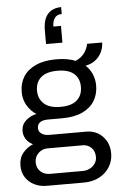

<svg xmlns="http://www.w3.org/2000/svg" viewBox="-65 -878 686 1104"><g transform="rotate(-5 278.0 -326.0)"><path d="M157.5 182Q120.2 182 88.3 166.4Q56.4 150.8 37.4 121.7Q18.4 92.6 18.4 53.5Q18.4 9.5 42.5 -19.7Q66.6 -48.9 101.3 -63.2Q76 -74.8 62 -96.2Q47.9 -117.5 47.9 -143.7Q47.9 -179.4 73.6 -203.3Q99.3 -227.2 135.8 -234.6Q101.5 -257.2 82 -291.6Q62.5 -325.9 62.5 -367.8Q62.5 -418.2 86.5 -456.3Q110.5 -494.5 158.5 -516.2Q206.5 -538 277.1 -538Q308.9 -538 336.8 -533.3Q364.7 -528.6 387.2 -519.2Q422.2 -534.7 439.6 -559.9Q456.9 -585 461.1 -611.2H548.4Q547.5 -580.8 534.5 -554.4Q521.4 -528.1 498.1 -510.4Q474.8 -492.7 441.7 -486.5Q467.2 -463.1 479.7 -432.8Q492.3 -402.5 492.3 -367.8Q492.3 -317.9 468.8 -279.5Q445.4 -241.1 398.4 -219.1Q351.5 -197.1 280.4 -197.1H198Q171 -197.1 154.2 -186.5Q137.5 -175.9 137.5 -152.5Q137.5 -132.6 154.4 -120.6Q171.3 -108.5 198.1 -108.5H412.1Q470.1 -108.5 507.3 -69.5Q544.4 -30.6 544.4 28.5Q544.4 71.7 522.7 106.5Q501.1 141.4 462.5 161.7Q423.9 182 373 182ZM182.7 115.1H371.5Q395.1 115.1 414 105.4Q432.9 95.7 444.1 78.9Q455.4 62.1 455.4 42Q455.4 7.7 435 -12.2Q414.6 -32.1 385.1 -32.1H182.7Q151.3 -32.1 129.4 -10.7Q107.4 10.7 107.4 42Q107.4 75.1 129.1 95.1Q150.8 115.1 182.7 115.1ZM277.7 -263.3Q341.7 -263.3 373 -291.3Q404.4 -319.2 404.4 -367.8Q404.4 -416.4 373 -444.1Q341.7 -471.8 277.7 -471.8Q214.1 -471.8 182.6 -444.1Q151 -416.4 151 -367.8Q151 -321.1 182.6 -292.2Q214.1 -263.3 277.7 -263.3ZM331 -834.5V-794.5Q303.2 -794.5 290 -775.9Q276.8 -757.3 276.8 -726.9H320.7V-630.3H226V-709.2Q226 -753.6 239.4 -781.4Q252.8 -809.2 276.5 -821.8Q300.2 -834.5 331 -834.5Z"/></g></svg>

Font: Archivo Variable SemiBold
Style: Regular
Weight: 600
Designer: Hector Gatti
Foundry: Omnibus-Type
Version: Version 2.001